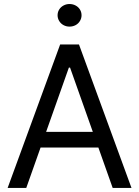

<svg xmlns="http://www.w3.org/2000/svg" viewBox="-20 -926 686 946"><path d="M17.6 0 276.4 -707H369.1L627.9 0H535.2L325.2 -592.8H319.3L109.4 0ZM503.9 -276.4V-199.2H141.6V-276.4ZM263.7 -850.6Q263.7 -866.2 271.5 -878.9Q279.3 -891.6 293 -898.9Q306.6 -906.2 322.3 -906.2Q338.9 -906.2 352.5 -898.9Q366.2 -891.6 374 -878.9Q381.8 -866.2 381.8 -850.6Q381.8 -835.9 374 -822.8Q366.2 -809.6 352.5 -802.2Q338.9 -794.9 322.3 -794.9Q306.6 -794.9 293 -802.2Q279.3 -809.6 271.5 -822.8Q263.7 -835.9 263.7 -850.6Z"/></svg>

Font: Pretendard Std Variable
Style: Regular
Weight: 400
Designer: Base glyphs from Inter by Rasmus Andersson; Hangeul glyphs from Noto Sans CJK(Source Han Sans) by Jang Soo-young and Kan
Foundry: Kil Hyung-jin
Version: Version 1.309;Glyphs 3.2 (3225)